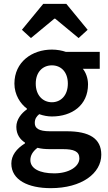

<svg xmlns="http://www.w3.org/2000/svg" viewBox="-20 -762 561 999"><path d="M244 217C405 217 507 140 507 43C507 -42 444 -79 327 -79H240C181 -79 161 -95 161 -122C161 -144 170 -156 184 -168C206 -160 229 -156 250 -156C354 -156 438 -214 438 -323C438 -356 426 -386 411 -404H499V-492H323C303 -499 277 -504 250 -504C147 -504 55 -440 55 -327C55 -269 86 -222 120 -197V-193C91 -173 65 -140 65 -102C65 -62 85 -36 110 -20V-16C65 12 39 47 39 89C39 175 127 217 244 217ZM250 -230C204 -230 166 -265 166 -327C166 -388 203 -422 250 -422C297 -422 333 -388 333 -327C333 -265 296 -230 250 -230ZM262 140C186 140 138 115 138 71C138 48 149 27 175 7C194 12 215 14 242 14H308C363 14 393 25 393 62C393 104 340 140 262 140ZM141 -564 263 -665H267L389 -564L436 -607L325 -742H205L94 -607Z"/></svg>

Font: Source Sans Pro Semibold
Style: Regular
Weight: 600
Designer: Paul D. Hunt
Foundry: Adobe Systems Incorporated
Version: Version 3.006;hotconv 1.0.111;makeotfexe 2.5.65597